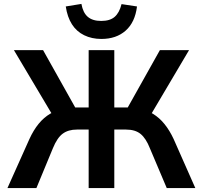

<svg xmlns="http://www.w3.org/2000/svg" viewBox="-20 -961 1036 981"><path d="M18 0 130 -250Q151 -296 177.5 -328.5Q204 -361 237.5 -380.5Q271 -400 311 -407L252 -367L51 -705H200L376 -391L355 -412H433V-705H564V-412H643L621 -391L797 -705H946L746 -367L688 -407Q728 -400 761.5 -379.5Q795 -359 821 -326.5Q847 -294 867 -251L978 0H832L746 -203Q726 -254 698.5 -276.5Q671 -299 624 -299H564V0H433V-299H373Q329 -299 300.5 -278Q272 -257 250 -203L166 0ZM498 -762Q449 -762 410 -781Q371 -800 347.5 -837Q324 -874 316 -928L396 -941Q404 -896 428.5 -875Q453 -854 497 -854Q542 -854 566 -875Q590 -896 601 -940L680 -928Q670 -847 622 -804.5Q574 -762 498 -762Z"/></svg>

Font: Nunito Sans 7pt SemiCondensed
Style: Bold
Weight: 700
Width: 4
Designer: Vernon Adams
Foundry: Vernon Adams
Version: Version 3.101;gftools[0.9.27]